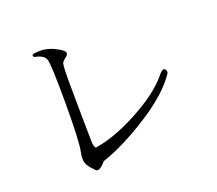

<svg xmlns="http://www.w3.org/2000/svg" viewBox="-126 -930 1251 1108"><g transform="rotate(-20 500.0 -375.5)"><path d="M179 -733Q169 -735 169 -745.5Q169 -756 220.5 -756Q272 -756 328 -723Q359 -705 359 -691Q359 -681 344 -670Q329 -659 321.5 -648Q314 -637 314 -543.5Q314 -450 316 -313Q318 -176 318.5 -156Q319 -136 329 -121Q447 -138 595 -217Q743 -296 817 -383Q823 -393 834.5 -402.5Q846 -412 849 -412H852Q866 -409 867 -392Q867 -388 866 -384Q801 -283 641 -180Q481 -77 346 -32Q316 5 296 5Q288 5 283 -1Q255 -29 245 -47.5Q235 -66 235 -86Q235 -106 239 -123Q253 -183 253 -422.5Q253 -662 242 -692.5Q231 -723 179 -733Z"/></g></svg>

Font: Sawarabi Mincho
Style: Regular
Weight: 400
Version: Version 1.00